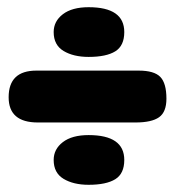

<svg xmlns="http://www.w3.org/2000/svg" viewBox="-20 -506 486 533"><path d="M365 -310Q408 -310 425 -292.5Q442 -275 442 -232Q442 -195 421.5 -180.5Q401 -166 356 -166H85Q4 -166 4 -236Q4 -310 81 -310ZM129 -417Q129 -447 154.5 -466.5Q180 -486 226 -486Q325 -486 325 -417Q325 -379 300 -363.5Q275 -348 226 -348Q184 -348 156.5 -364.5Q129 -381 129 -417ZM129 -62Q129 -92 154.5 -111.5Q180 -131 226 -131Q325 -131 325 -62Q325 -24 300 -8.5Q275 7 226 7Q184 7 156.5 -9.5Q129 -26 129 -62Z"/></svg>

Font: Coiny 2.0
Style: Regular
Weight: 400
Version: Version 1.001 July 11, 2018